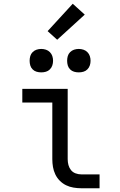

<svg xmlns="http://www.w3.org/2000/svg" viewBox="-20 -1004 640 1024"><path d="M413 0Q393 0 372 -3.5Q351 -7 332.5 -16Q314 -25 299 -40Q284 -55 275 -74Q266 -93 262.5 -113.5Q259 -134 259 -155V-457H99V-530H341V-155Q341 -139 345 -124Q349 -109 358.5 -97Q368 -85 383 -79.5Q398 -74 413 -74H511V0ZM400 -618Q387 -618 375 -621.5Q363 -625 354 -634Q345 -643 341.5 -655Q338 -667 338 -680Q338 -693 341.5 -705Q345 -717 354 -726Q363 -735 375 -739Q387 -743 400 -743Q413 -743 425 -739Q437 -735 446 -726Q455 -717 459 -705Q463 -693 463 -680Q463 -667 459 -655Q455 -643 446 -634Q437 -625 425 -621.5Q413 -618 400 -618ZM200 -618Q187 -618 175 -621.5Q163 -625 154 -634Q145 -643 141.5 -655Q138 -667 138 -680Q138 -693 141.5 -705Q145 -717 154 -726Q163 -735 175 -739Q187 -743 200 -743Q213 -743 225 -739Q237 -735 246 -726Q255 -717 259 -705Q263 -693 263 -680Q263 -667 259 -655Q255 -643 246 -634Q237 -625 225 -621.5Q213 -618 200 -618ZM285 -792 234 -838 368 -984 432 -926Z"/></svg>

Font: Iosevka Slab Extended
Style: Regular
Weight: 400
Width: 7
Monospace: yes
Designer: Belleve Invis
Foundry: Belleve Invis
Version: Version 11.1.1; ttfautohint (v1.8.3)